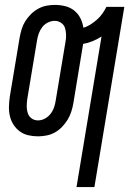

<svg xmlns="http://www.w3.org/2000/svg" viewBox="-20 -548 540 783"><path d="M292 215 394 -399Q377 -388 357.5 -380Q338 -372 319 -369L279 -126Q276 -109 270.5 -92Q265 -75 255.5 -59.5Q246 -44 233 -30.5Q220 -17 204 -8Q188 1 170 4.5Q152 8 135 8Q114 8 95 3.5Q76 -1 61 -12Q46 -23 35.5 -39Q25 -55 20.5 -74Q16 -93 16.5 -113Q17 -133 20 -154L60 -394Q63 -411 68 -428Q73 -445 82.5 -460.5Q92 -476 105.5 -489.5Q119 -503 135 -512Q151 -521 168.5 -524.5Q186 -528 203 -528Q225 -528 245.5 -523Q266 -518 282 -505.5Q298 -493 307.5 -474.5Q317 -456 320 -435Q335 -439 349 -448Q363 -457 375.5 -468Q388 -479 397.5 -492.5Q407 -506 414 -520H487L365 215ZM135 -57Q149 -57 162.5 -64Q176 -71 185.5 -83Q195 -95 200 -109Q205 -123 207 -137L247 -377Q250 -392 249.5 -406.5Q249 -421 245 -434Q241 -447 229 -455Q217 -463 203 -463Q189 -463 175 -456Q161 -449 152 -437Q143 -425 138 -411Q133 -397 131 -383L91 -143Q89 -128 89 -113.5Q89 -99 93.5 -86Q98 -73 109 -65Q120 -57 135 -57Z"/></svg>

Font: Iosevka Fixed
Style: Italic
Weight: 400
Italic angle: -9°
Monospace: yes
Designer: Belleve Invis
Foundry: Belleve Invis
Version: Version 33.2.4